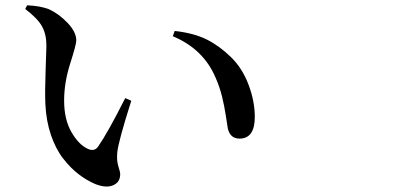

<svg xmlns="http://www.w3.org/2000/svg" viewBox="-20 -710 1540 709"><path d="M147.5 -326.2Q145.5 -370.1 148.4 -448.2Q151.4 -526.4 151.4 -541Q151.4 -584 134.8 -613.3Q118.2 -642.6 73.2 -676.8L80.1 -690.4Q127.9 -688.5 161.1 -675.8Q197.3 -659.2 229.5 -625.5Q261.7 -591.8 261.7 -560.5Q261.7 -545.9 239.3 -475.6Q216.8 -405.3 216.8 -338.9Q216.8 -268.6 244.1 -221.7Q271.5 -174.8 304.7 -160.2Q328.1 -149.4 341.8 -168Q377.9 -219.7 442.4 -347.7L464.8 -337.9Q417 -187.5 413.1 -147.5Q410.2 -117.2 417 -96.2Q423.8 -75.2 423.8 -66.4Q423.8 -37.1 397.9 -25.9Q372.1 -14.6 332 -30.3Q299.8 -43.9 270 -66.9Q240.2 -89.8 212.9 -125Q185.5 -160.2 168 -211.9Q150.4 -263.7 147.5 -326.2ZM775.4 -424.8Q730.5 -529.3 618.2 -576.2L625 -595.7Q695.3 -587.9 742.7 -564.5Q790 -541 833 -499Q875 -458 897.9 -397Q920.9 -335.9 920.9 -278.3Q920.9 -198.2 864.3 -198.2Q830.1 -198.2 821.3 -235.4Q819.3 -246.1 814 -282.2Q808.6 -318.4 799.8 -354Q791 -389.6 775.4 -424.8Z"/></svg>

Font: Bpmf Zihi Serif SemiBold
Style: SemiBold
Weight: 600
Foundry: But Ko
Version: Version 1.320